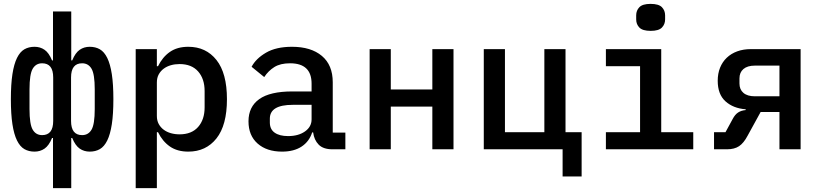

<svg xmlns="http://www.w3.org/2000/svg" viewBox="-20 -769 4240 989"><path d="M197 -73Q254 -73 254 -146V-370Q254 -443 197 -443Q165 -443 148.5 -415Q132 -387 132 -309V-207Q132 -129 148.5 -101Q165 -73 197 -73ZM253 -58H248Q232 -19 209.5 -3.5Q187 12 158 12Q128 12 105.5 -1Q83 -14 67.5 -45.5Q52 -77 44 -129Q36 -181 36 -258Q36 -335 44 -387Q52 -439 67.5 -470.5Q83 -502 105.5 -515Q128 -528 158 -528Q187 -528 209.5 -512.5Q232 -497 248 -458H253V-710H347V-458H352Q368 -497 390.5 -512.5Q413 -528 442 -528Q472 -528 494.5 -515Q517 -502 532.5 -470.5Q548 -439 556 -387Q564 -335 564 -258Q564 -181 556 -129Q548 -77 532.5 -45.5Q517 -14 494.5 -1Q472 12 442 12Q413 12 390.5 -3.5Q368 -19 352 -58H347V200H253ZM403 -73Q435 -73 451.5 -101Q468 -129 468 -207V-309Q468 -387 451.5 -415Q435 -443 403 -443Q346 -443 346 -370V-146Q346 -73 403 -73Z M679 -516H788V-428H794Q817 -475 855 -501.5Q893 -528 950 -528Q1041 -528 1095 -460Q1149 -392 1149 -258Q1149 -124 1095 -56Q1041 12 950 12Q893 12 855 -14.5Q817 -41 794 -88H788V200H679ZM905 -77Q967 -77 1000.5 -115Q1034 -153 1034 -216V-300Q1034 -363 1000.5 -401Q967 -439 905 -439Q881 -439 860 -433Q839 -427 823 -415Q807 -403 797.5 -385.5Q788 -368 788 -344V-172Q788 -148 797.5 -130.5Q807 -113 823 -101Q839 -89 860 -83Q881 -77 905 -77Z M1692 0Q1645 0 1621.5 -24Q1598 -48 1593 -87H1588Q1573 -40 1533.5 -14Q1494 12 1433 12Q1354 12 1307 -29.5Q1260 -71 1260 -144Q1260 -219 1315.5 -258.5Q1371 -298 1486 -298H1585V-338Q1585 -443 1474 -443Q1424 -443 1393 -423.5Q1362 -404 1341 -372L1276 -425Q1298 -467 1350 -497.5Q1402 -528 1484 -528Q1582 -528 1638 -481Q1694 -434 1694 -345V-86H1759V0ZM1464 -68Q1517 -68 1551 -92Q1585 -116 1585 -154V-229H1488Q1370 -229 1370 -158V-138Q1370 -103 1395 -85.5Q1420 -68 1464 -68Z M1884 -516H1993V-308H2207V-516H2316V0H2207V-220H1993V0H1884Z M2878 0H2472V-516H2581V-88H2784V-516H2893V-88H2976V140H2878Z M3332 -610Q3290 -610 3273.5 -627Q3257 -644 3257 -669V-690Q3257 -715 3273.5 -732Q3290 -749 3331 -749Q3373 -749 3389.5 -732Q3406 -715 3406 -690V-669Q3406 -644 3389.5 -627Q3373 -610 3332 -610ZM3101 -88H3277V-428H3101V-516H3386V-88H3551V0H3101Z M3658 -88H3717L3754 -156Q3766 -179 3782 -189.5Q3798 -200 3821 -202V-206Q3757 -211 3717 -247Q3677 -283 3677 -353Q3677 -390 3689 -420Q3701 -450 3723.5 -471.5Q3746 -493 3777.5 -504.5Q3809 -516 3848 -516H4104V0H3995V-192H3898L3831 -70Q3811 -32 3787 -16Q3763 0 3725 0H3658ZM3995 -431H3868Q3830 -431 3809.5 -413.5Q3789 -396 3789 -365V-339Q3789 -308 3809.5 -290.5Q3830 -273 3868 -273H3995Z"/></svg>

Font: IBM Plex Mono Medium
Style: Regular
Weight: 500
Monospace: yes
Designer: Mike Abbink, Paul van der Laan, Pieter van Rosmalen
Foundry: Bold Monday
Version: Version 2.3